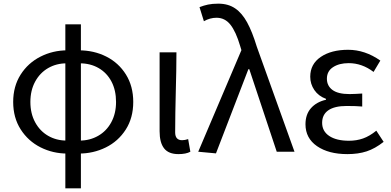

<svg xmlns="http://www.w3.org/2000/svg" viewBox="-20 -829 2138 1049"><path d="M52 -272Q52 -357 92.5 -421Q133 -485 201 -519.5Q269 -554 348 -554L344 -483Q288 -483 243 -457Q198 -431 172 -383Q146 -335 146 -272Q146 -209 172 -161Q198 -113 243 -87Q288 -61 344 -61L348 10Q269 10 201.5 -24Q134 -58 93 -122Q52 -186 52 -272ZM614 -272Q614 -336 589 -383.5Q564 -431 519 -457Q474 -483 416 -483L411 -554Q493 -554 560.5 -520Q628 -486 668 -422Q708 -358 708 -272Q708 -185 667 -121Q626 -57 558 -23.5Q490 10 411 10L416 -61Q471 -61 516.5 -87Q562 -113 588 -161Q614 -209 614 -272ZM337 -696H422V200H337Z M852 -112V-543H944Q944 -457 940 -309Q939 -275 938 -213.5Q937 -152 937 -106Q937 -63 975 -63Q990 -63 1008 -69L1020 0Q996 13 955 13Q901 13 876.5 -18.5Q852 -50 852 -112Z M1063 0 1299 -555 1292 -578Q1269 -656 1239 -694Q1209 -732 1163 -732Q1127 -732 1094 -713L1070 -790Q1093 -799 1116.5 -804Q1140 -809 1173 -809Q1227 -809 1265 -783Q1302 -758 1330 -707Q1358 -656 1383 -574L1589 0H1492L1342 -451H1337L1160 9Z M1649 -150Q1649 -204 1679 -238Q1709 -272 1761 -284V-289Q1720 -304 1697.5 -337Q1675 -370 1675 -410Q1675 -479 1732.5 -518Q1790 -557 1882 -557Q1974 -557 2058 -498L2021 -436Q1958 -484 1885 -484Q1833 -484 1799.5 -462Q1766 -440 1766 -399Q1766 -360 1796.5 -337.5Q1827 -315 1890 -315Q1912 -315 1923 -316L1959 -318V-247Q1927 -250 1874 -250Q1808 -250 1774 -226.5Q1740 -203 1740 -158Q1740 -112 1779 -86Q1818 -60 1887 -60Q1928 -60 1963.5 -72.5Q1999 -85 2036 -115L2076 -54Q2029 -17 1983 -2Q1937 13 1878 13Q1775 13 1712 -30.5Q1649 -74 1649 -150Z"/></svg>

Font: Merged Yaku Han JP
Style: Regular
Weight: 400
Designer: Ryoko NISHIZUKA 西塚涼子 (kana, bopomofo & ideographs); Paul D. Hunt (Latin, Greek & Cyrillic); Sandoll Communications 산돌커뮤니
Foundry: Adobe
Version: Version 2.004